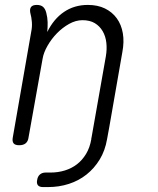

<svg xmlns="http://www.w3.org/2000/svg" viewBox="-20 -580 640 780"><path d="M131 151Q133 137 142 129Q151 121 165 121H185Q216 121 243.5 112.5Q271 104 292.5 87.5Q314 71 329.5 45.5Q345 20 351 -15V-18Q351 -20 352 -22L410 -351Q415 -380 412 -406.5Q409 -433 397 -453.5Q385 -474 365 -486Q345 -498 315 -498Q288 -498 261 -483Q234 -468 211.5 -445Q189 -422 173 -394Q157 -366 153 -341L96 -22Q94 -6 84.5 2Q75 10 58 10Q41 10 35 2Q29 -6 32 -22L107 -452Q111 -471 109.5 -490.5Q108 -510 103 -528Q100 -544 106.5 -552Q113 -560 129.5 -560Q146 -560 155 -552Q164 -544 168 -528Q173 -509 173.5 -490Q174 -471 172 -450Q198 -503 240 -531.5Q282 -560 337 -560Q377 -560 406.5 -545.5Q436 -531 454.5 -505.5Q473 -480 479 -445Q485 -410 477 -368L424 -64L415 -15Q407 32 385 68Q363 104 331.5 129Q300 154 260 167Q220 180 175 180H155Q140 180 134 172.5Q128 165 131 151Z"/></svg>

Font: Maple Mono ExtraLight
Style: Italic
Weight: 275
Italic angle: -10°
Monospace: yes
Designer: subframe7536
Version: Version 7.000